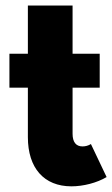

<svg xmlns="http://www.w3.org/2000/svg" viewBox="-20 -660 406 695"><path d="M14.1 -465.5V-342.7H80.9V-163.6C80.9 -51.8 139.1 14.5 238.6 14.5C281.8 14.5 330.9 1.8 365.9 -19.1L309.1 -138.6C299.5 -132.7 289.1 -130 278.6 -130C255 -130 242.7 -145.9 242.7 -175.9V-342.7H340.9V-465.5H242.7V-640H80.9V-465.5Z"/></svg>

Font: Spartan MB ExtBd
Style: Regular
Weight: 800
Designer: Matt Bailey, Mirko Velimirovic
Foundry: Matt Bailey
Version: Version 1.005